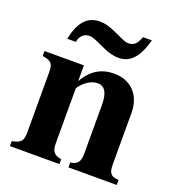

<svg xmlns="http://www.w3.org/2000/svg" viewBox="-124 -774 804 875"><g transform="rotate(20 278.0 -337.0)"><path d="M539 0V-24C500 -27 490 -39 490 -84V-331C490 -418 437 -473 355 -473C295 -473 247 -446 213 -386H212V-461H21V-437C65 -430 74 -419 74 -376V-87C74 -45 66 -33 21 -24V0H261V-24C224 -29 213 -47 213 -84V-348C213 -352 220 -362 230 -372C252 -394 276 -406 300 -406C334 -406 351 -377 351 -321V-84C351 -44 339 -28 305 -24V0ZM421 -674C408 -638 394 -625 367 -625C356 -625 353 -626 328 -637L288 -655C259 -668 236 -674 215 -674C153 -674 117 -635 99 -549H141C145 -577 164 -596 190 -596C203 -596 210 -594 254 -574L283 -561C302 -553 327 -547 348 -547C404 -547 441 -587 464 -674Z"/></g></svg>

Font: XITS Math
Style: Bold
Weight: 700
Designer: MicroPress Inc., with final additions and corrections provided by Coen Hoffman, Elsevier (retired)
Version: Version 1.302